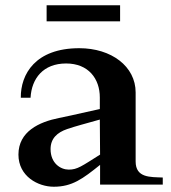

<svg xmlns="http://www.w3.org/2000/svg" viewBox="-20 -701 649 729"><path d="M359 -331V-287C315 -278 273 -267 204 -253C129 -238 50 -202 50 -114C50 -31 125 8 184 8C254 8 294 -22 360 -75V0H598V-27C551 -29 495 -25 495 -88V-350C495 -449 403 -518 281 -518C114 -518 58 -419 59 -330H96C100 -403 144 -460 231 -460C316 -460 359 -402 359 -331ZM157 -620V-681H436V-620ZM172 -135C172 -175 197 -198 235 -211C267 -222 306 -232 359 -247L360 -114C290 -70 274 -57 241 -57C210 -57 172 -81 172 -135Z"/></svg>

Font: Ortica Linear
Style: Bold
Weight: 700
Designer: Benedetta Bovani
Foundry: Collletttivo
Version: Version 2.000;Glyphs 3.1.2 (3151)